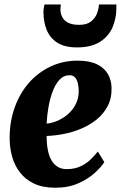

<svg xmlns="http://www.w3.org/2000/svg" viewBox="-20 -846 552 877"><path d="M456.5 -105.5Q443.5 -84.5 413.8 -57Q384 -29.5 338.5 -9Q293 11.5 232 11.5Q175 11.5 135.2 -7.5Q95.5 -26.5 71 -58.5Q46.5 -90.5 35.5 -130.2Q24.5 -170 24 -211.5Q23.5 -289 46.8 -354.2Q70 -419.5 112 -467.5Q154 -515.5 211 -542.2Q268 -569 334 -569Q388 -569 422 -552.8Q456 -536.5 472.2 -508.8Q488.5 -481 489.5 -447Q491 -398.5 472.2 -362.2Q453.5 -326 421.5 -300.2Q389.5 -274.5 350 -258Q310.5 -241.5 269.5 -233.8Q228.5 -226 193 -225Q193 -187.5 198.8 -159.2Q204.5 -131 216.2 -112Q228 -93 245 -83.2Q262 -73.5 283.5 -73.5Q321.5 -73.5 348.5 -86.5Q375.5 -99.5 394.5 -118.2Q413.5 -137 427 -154ZM299 -502.5Q270.5 -502.5 251.2 -481.2Q232 -460 219.8 -426.5Q207.5 -393 201 -354.5Q194.5 -316 193 -281.5Q210 -282.5 230.2 -289.5Q250.5 -296.5 270 -309Q289.5 -321.5 305.8 -340Q322 -358.5 331.2 -382.2Q340.5 -406 339.5 -435Q338 -469 327.8 -485.8Q317.5 -502.5 299 -502.5ZM331.5 -629.5Q275 -629.5 241.5 -651.2Q208 -673 193.2 -709.5Q178.5 -746 178.5 -791Q178.5 -800.5 180 -809.5Q181.5 -818.5 183 -825.5H258Q257.5 -820.5 256.8 -815Q256 -809.5 256 -803.5Q256 -783 265 -766.8Q274 -750.5 292.8 -741.5Q311.5 -732.5 341.5 -732.5Q376 -732.5 395.2 -747.5Q414.5 -762.5 422.8 -784Q431 -805.5 432 -825.5H511.5Q511.5 -821 511.5 -817Q511.5 -813 511.5 -808Q511.5 -762 494 -721.2Q476.5 -680.5 436.8 -655Q397 -629.5 331.5 -629.5Z"/></svg>

Font: Merriweather 24pt Black
Style: Italic
Weight: 900
Italic angle: -7.8°
Designer: Eben Sorkin
Foundry: Eben Sorkin
Version: Version 2.101